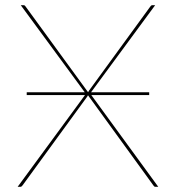

<svg xmlns="http://www.w3.org/2000/svg" viewBox="-20 -720 678 740"><path d="M306.5 -364.5 60 -700H71Q75 -700 76.8 -697.2Q78.5 -694.5 80 -693L319.5 -364.5Q320.5 -366.5 321.5 -368Q322.5 -369.5 324 -372L558 -693Q559.5 -695.5 561.8 -697.8Q564 -700 567 -700H578L331 -364.5H555V-353.5H332L590 0H579Q575 0 573.2 -2.8Q571.5 -5.5 570 -7L319 -353Q318.5 -350.5 315 -346L68 -7Q65.5 -4.5 63.8 -2.2Q62 0 59 0H48L307.5 -353.5H83V-364.5Z"/></svg>

Font: Lato Hairline
Style: Regular
Weight: 100
Designer: Lukasz Dziedzic
Foundry: tyPoland Lukasz Dziedzic
Version: Version 2.007; 2014-02-27